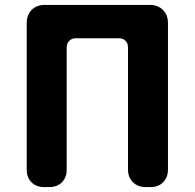

<svg xmlns="http://www.w3.org/2000/svg" viewBox="-20 -763 795 783"><path d="M160 0Q128 0 108.5 -19.5Q89 -39 89 -71V-669Q89 -702 109 -722.5Q129 -743 163 -743H591Q624 -743 644.5 -722.5Q665 -702 665 -669V-72Q665 -40 645.5 -20Q626 0 594 0H574Q542 0 522 -20Q502 -40 502 -72V-570Q502 -586 492 -596.5Q482 -607 465 -607H289Q273 -607 262.5 -596.5Q252 -586 252 -570V-71Q252 -39 232.5 -19.5Q213 0 181 0Z"/></svg>

Font: Chiron GoRound TC EB
Style: Regular
Weight: 700
Designer: Ryoko NISHIZUKA 西塚涼子 (kana, bopomofo & ideographs); Paul D. Hunt (Latin, Greek & Cyrillic); Sandoll Communications 산돌커뮤니
Foundry: Adobe
Version: Version 1.000;hotconv 1.1.1;makeotfexe 2.6.0